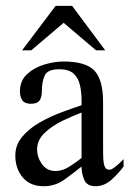

<svg xmlns="http://www.w3.org/2000/svg" viewBox="-20 -626 442 654"><path d="M400.9 -84V-58.6Q384.3 -36.1 359.9 -13.9Q335.4 8.3 304.7 8.3Q276.4 8.3 267.1 -13.2Q257.8 -34.7 257.8 -58.6Q228.5 -35.2 198.2 -13.4Q168 8.3 128.4 8.3Q82.5 8.3 57.4 -21.7Q32.2 -51.8 32.2 -96.2Q32.2 -132.8 56.2 -160.9Q80.1 -189 116.5 -209.5Q152.8 -230 191.2 -244.1Q229.5 -258.3 257.8 -267.6V-284.2Q257.8 -311.5 252.4 -335.7Q247.1 -359.9 231 -375Q214.8 -390.1 182.1 -390.1Q142.1 -390.1 132.3 -368.9Q122.6 -347.7 122.6 -314.5Q122.6 -294.9 114.7 -283.7Q106.9 -272.5 85 -272.5Q64.5 -272.5 56.2 -284.2Q47.9 -295.9 47.9 -314.5Q47.9 -351.1 72.3 -373.5Q96.7 -396 131.1 -406.2Q165.5 -416.5 195.8 -416.5Q272.5 -416.5 301.8 -385.3Q331.1 -354 331.1 -278.3V-140.6Q331.1 -123.5 331.3 -102.3Q331.5 -81.1 333.5 -69.8Q334.5 -61.5 338.9 -54.7Q343.3 -47.9 352.5 -47.9Q359.4 -47.9 369.1 -55.2Q378.9 -62.5 387.9 -71Q397 -79.6 400.9 -84ZM257.8 -87.9V-242.7Q228 -231.4 192.6 -214.4Q157.2 -197.3 131.8 -173.1Q106.4 -148.9 106.4 -116.7Q106.4 -90.3 123 -66.9Q139.6 -43.5 169.4 -43.5Q192.4 -43.5 216.1 -58.3Q239.7 -73.2 257.8 -87.9ZM338.4 -454.6H307.1L196.8 -548.3L86.4 -454.6H55.2L169.4 -606H225.6Z"/></svg>

Font: Scheherazade New Rohingya
Style: Regular
Weight: 400
Designer: SIL International
Foundry: SIL International
Version: Version 3.000 ; LngRng